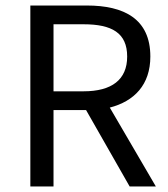

<svg xmlns="http://www.w3.org/2000/svg" viewBox="-20 -676 610 696"><path d="M90 0H174V-277H292L450 0H545L378 -286C467 -309 525 -369 525 -471C525 -608 429 -656 295 -656H90ZM174 -345V-588H283C385 -588 441 -557 441 -471C441 -387 385 -345 283 -345Z"/></svg>

Font: SSansPro
Style: Regular
Weight: 400
Designer: Paul D. Hunt
Foundry: Adobe Systems Incorporated
Version: Version 3.006;hotconv 1.0.111;makeotfexe 2.5.65597